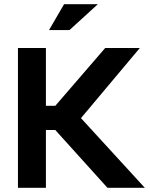

<svg xmlns="http://www.w3.org/2000/svg" viewBox="-20 -900 720 920"><path d="M66 -670V0H200V-277H245L495 0H674L368 -334L650 -670H484L245 -393H200V-670ZM215 -756H313L449 -880H287Z"/></svg>

Font: LT Wave Alt Bold
Style: Regular
Weight: 700
Designer: Daniel Lyons
Version: Version 2.5 (Glyphs App)